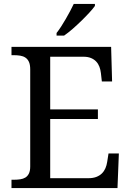

<svg xmlns="http://www.w3.org/2000/svg" viewBox="-20 -951 663 971"><path d="M233.9 -49.8H426.8Q450.7 -49.8 467.5 -56.4Q484.4 -63 495.6 -74.2Q506.8 -85.4 513.2 -100.3Q519.5 -115.2 522 -131.8L528.8 -174.8H581.1L574.2 0H38.1V-42H50.8Q67.4 -42 82.3 -44.2Q97.2 -46.4 108.4 -53.2Q119.6 -60.1 126.2 -73.5Q132.8 -86.9 132.8 -108.9V-600.1Q132.8 -623.5 126.5 -637.7Q120.1 -651.9 108.9 -659.4Q97.7 -667 82.8 -669.4Q67.9 -671.9 50.8 -671.9H38.1V-713.9H542L546.9 -539.1H495.1L490.2 -582Q488.3 -598.6 482.7 -613.5Q477.1 -628.4 466.6 -639.6Q456.1 -650.9 440.2 -657.5Q424.3 -664.1 401.9 -664.1H233.9V-397.9H475.1V-349.1H233.9ZM266.1 -784.2Q277.3 -798.3 289.3 -816.9Q301.3 -835.4 312.7 -855.2Q324.2 -875 334.7 -894.8Q345.2 -914.6 353 -931.2H460V-920.9Q450.7 -907.7 432.6 -887.9Q414.6 -868.2 392.6 -846.7Q370.6 -825.2 347.4 -804.9Q324.2 -784.7 304.2 -771H266.1Z"/></svg>

Font: Noto Serif
Style: Regular
Weight: 400
Designer: Monotype Design team
Foundry: Monotype Imaging Inc.
Version: Version 1.02